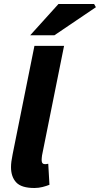

<svg xmlns="http://www.w3.org/2000/svg" viewBox="-20 -927 499 959"><path d="M152 12Q87 12 61 -16Q35 -44 35 -92Q35 -106 37 -121Q39 -136 43 -156L152 -698H300L190 -151Q189 -142 188.5 -137.5Q188 -133 188 -127Q188 -107 205 -107Q208 -107 211.5 -107.5Q215 -108 221 -109L227 -4Q212 2 192.5 7Q173 12 152 12ZM131 -751 272 -907H450L459 -891L252 -751Z"/></svg>

Font: Source Sans 3 ExtraBold
Style: Italic
Weight: 800
Italic angle: -11°
Version: Version 3.052;hotconv 1.1.0;makeotfexe 2.6.0